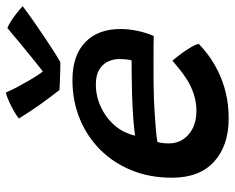

<svg xmlns="http://www.w3.org/2000/svg" viewBox="-92 -708 797 652"><g transform="rotate(-90 306.0 -381.5)"><path d="M483.5 -104.5Q468.5 -89.5 445 -72Q421.5 -54.5 390 -38.8Q358.5 -23 318.5 -13Q278.5 -3 230 -3Q138 -3 83.5 -52.5Q29 -102 29 -195.5Q29 -271.5 54.5 -333.5Q80 -395.5 125.2 -440.2Q170.5 -485 230.5 -509.2Q290.5 -533.5 360.5 -533.5Q444.5 -533.5 489.2 -490Q534 -446.5 534 -370.5Q534 -343 528 -314Q522 -285 510.5 -257.5Q504.5 -258 482.5 -258Q460.5 -258 430.8 -258.2Q401 -258.5 372.5 -258.2Q344 -258 325.5 -257.5Q295 -257 260.5 -255Q226 -253 196.5 -250.5Q167 -248 150.5 -245Q145.5 -229.5 145.5 -205.5Q145.5 -178.5 159.5 -157.5Q173.5 -136.5 198 -124.5Q222.5 -112.5 255 -112.5Q287 -112.5 314 -121.8Q341 -131 362.5 -144.8Q384 -158.5 400 -172Q416 -185.5 426.5 -194Q429 -191.5 437 -181.5Q445 -171.5 454.8 -157.8Q464.5 -144 472.8 -130Q481 -116 483.5 -104.5ZM172 -320.5Q185.5 -323 210 -325.2Q234.5 -327.5 266.8 -329.2Q299 -331 335 -331.5Q356 -332 376 -332.2Q396 -332.5 410 -332.5Q424 -332.5 427.5 -332.5Q430 -341 431 -352.2Q432 -363.5 432 -374Q432 -395 423.2 -413.2Q414.5 -431.5 395.5 -442.8Q376.5 -454 345.5 -454Q306 -454 269.2 -437Q232.5 -420 206.5 -390Q180.5 -360 172 -320.5ZM537.5 -754.5Q547.5 -750.5 559.2 -743Q571 -735.5 582 -727.2Q593 -719 601 -712Q609 -705 611.5 -702.5Q581 -679.5 551.2 -659Q521.5 -638.5 496 -621.5Q470.5 -604.5 451 -592.2Q431.5 -580 421 -574.5Q407.5 -574.5 389.5 -575Q371.5 -575.5 354.8 -576.2Q338 -577 327 -577.5Q303 -608 279 -641.5Q255 -675 230 -715.5Q239.5 -723 254.5 -731.8Q269.5 -740.5 286.5 -748.2Q303.5 -756 318 -760Q326.5 -740.5 337.5 -719.8Q348.5 -699 359.5 -680.2Q370.5 -661.5 379.5 -648.2Q388.5 -635 393 -630.5H385.5Q397.5 -639.5 423.5 -660.5Q449.5 -681.5 480.2 -706.8Q511 -732 537.5 -754.5Z"/></g></svg>

Font: Grandstander Thin Medium
Style: Italic
Weight: 500
Italic angle: -15°
Version: Version 1.200